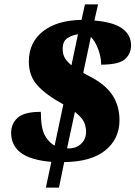

<svg xmlns="http://www.w3.org/2000/svg" viewBox="-20 -780 620 879"><path d="M215 -39Q120 -47 75.5 -80.5Q31 -114 31 -172Q31 -214 61 -241Q91 -268 167 -268Q167 -195 184.5 -162Q202 -129 230 -113L270 -302Q190 -346 151 -389.5Q112 -433 112 -498Q112 -585 176 -636Q240 -687 353 -689L369 -760H429L412 -686Q499 -679 539.5 -649.5Q580 -620 580 -573Q580 -533 551.5 -508.5Q523 -484 443 -484Q443 -519 429.5 -555Q416 -591 396 -611L361 -446L393 -429Q463 -393 495 -344Q527 -295 527 -230Q527 -144 462 -91.5Q397 -39 274 -38L250 79H190ZM337 -623Q312 -620 289.5 -606Q267 -592 267 -557Q267 -530 277.5 -513.5Q288 -497 307 -481ZM287 -101Q324 -98 349 -119.5Q374 -141 374 -177Q374 -198 366 -218.5Q358 -239 323 -268Z"/></svg>

Font: Noto Serif Black
Style: Italic
Weight: 900
Italic angle: -12°
Designer: Monotype Design Team
Foundry: Monotype Imaging Inc.
Version: Version 2.013